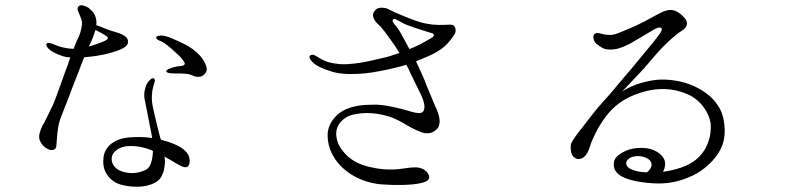

<svg xmlns="http://www.w3.org/2000/svg" viewBox="-20 -708 3040 732"><path d="M563 -132Q563 -132 563 -131.5Q563 -131 563 -130Q562 -104 555 -84Q548 -64 528 -57Q488 -41 446 -54Q425 -61 414.5 -75.5Q404 -90 406 -107Q408 -125 426.5 -137.5Q445 -150 468 -151Q497 -152 518 -147.5Q539 -143 559 -135Q561 -133 563 -132ZM470 -184Q430 -180 405 -160.5Q380 -141 375 -111Q370 -74 384 -49Q398 -24 421 -12Q436 -4 461 0.5Q486 5 514 3.5Q542 2 566 -9Q586 -18 595 -34.5Q604 -51 606.5 -67.5Q609 -84 609 -92Q609 -95 608.5 -100Q608 -105 607 -111Q618 -105 627.5 -99.5Q637 -94 645 -89Q662 -79 673 -74Q684 -69 692 -71Q699 -73 702 -84.5Q705 -96 701 -109Q697 -122 688 -131Q679 -140 671 -145Q664 -150 643.5 -159Q623 -168 594 -175Q592 -179 591 -182.5Q590 -186 589 -190Q582 -216 575 -246Q568 -276 563 -299Q558 -322 559 -342.5Q560 -363 564 -377Q568 -390 570 -398Q572 -406 566 -409Q562 -412 553.5 -405Q545 -398 540 -388Q534 -377 531 -359.5Q528 -342 533 -322Q537 -302 542 -276.5Q547 -251 551 -230Q553 -220 555.5 -208Q558 -196 560 -182Q538 -185 517 -185.5Q496 -186 470 -184ZM729 -509Q715 -522 697.5 -532Q680 -542 662 -550Q630 -565 612 -570Q600 -573 590.5 -572.5Q581 -572 577 -568Q571 -560 588 -553Q603 -549 634 -522Q649 -509 661.5 -497Q674 -485 680 -475Q693 -458 667 -456Q654 -455 643 -452Q632 -449 626 -446Q614 -442 614 -436Q614 -429 641 -428Q654 -428 666 -428Q678 -428 687 -427Q697 -426 705 -423.5Q713 -421 719 -418Q725 -415 735.5 -415Q746 -415 752 -419Q759 -423 765 -432Q771 -441 766 -457Q755 -487 729 -509ZM335 -567Q337 -574 339.5 -580.5Q342 -587 344 -594Q352 -590 360 -585.5Q368 -581 372 -579Q378 -575 384 -571.5Q390 -568 391 -565Q394 -557 370 -548Q357 -543 344.5 -538.5Q332 -534 319 -531Q324 -541 328 -550.5Q332 -560 335 -567ZM164 -139Q174 -134 184 -137Q194 -140 195 -153Q196 -162 197 -180Q198 -198 201 -218Q204 -238 209 -252Q214 -266 223.5 -290Q233 -314 242.5 -338Q252 -362 257 -377Q263 -392 272 -415Q281 -438 288.5 -458Q296 -478 299 -485Q301 -487 301 -490Q302 -490 302.5 -490Q303 -490 304 -490Q330 -492 356.5 -496.5Q383 -501 407 -508Q452 -521 463 -535Q469 -542 468 -551Q467 -560 461 -566Q451 -577 420 -586Q404 -590 389 -596Q374 -602 364 -606Q360 -608 356 -609Q352 -610 347 -612Q348 -620 347.5 -627Q347 -634 345 -641Q340 -657 332.5 -664.5Q325 -672 318 -678Q311 -683 299 -686.5Q287 -690 281 -685Q271 -676 280 -660Q284 -651 289 -637.5Q294 -624 292 -611Q290 -598 286.5 -585Q283 -572 273 -553Q271 -547 267.5 -539.5Q264 -532 261 -522Q243 -522 231 -525Q215 -528 205.5 -531Q196 -534 187 -538Q181 -541 171.5 -543.5Q162 -546 158 -542Q154 -537 160 -528.5Q166 -520 177 -513Q205 -496 235 -490Q238 -490 241.5 -490Q245 -490 248 -489Q243 -474 238 -459.5Q233 -445 228 -433Q221 -414 211 -385.5Q201 -357 191 -330.5Q181 -304 174 -292Q164 -272 157 -257Q150 -242 142 -229Q135 -216 131 -200Q127 -184 132 -172Q142 -149 164 -139Z M1694 -614Q1677 -613 1654 -613Q1631 -613 1611 -617Q1590 -620 1561 -630.5Q1532 -641 1516 -648Q1481 -662 1459 -674Q1448 -679 1432 -678.5Q1416 -678 1408 -666Q1399 -655 1403.5 -641.5Q1408 -628 1419 -618Q1431 -608 1445.5 -589Q1460 -570 1474 -550Q1487 -532 1503 -506Q1490 -502 1477 -497.5Q1464 -493 1452 -490Q1427 -484 1402.5 -478.5Q1378 -473 1355 -469Q1332 -465 1305.5 -463.5Q1279 -462 1257 -466Q1235 -469 1220 -475.5Q1205 -482 1197 -487Q1190 -492 1180 -497Q1170 -502 1162 -496Q1158 -492 1162 -484Q1166 -476 1175 -468Q1193 -451 1245 -435Q1271 -427 1305 -426Q1339 -425 1369 -428Q1399 -431 1436.5 -438.5Q1474 -446 1508 -455Q1513 -456 1518.5 -458Q1524 -460 1529 -461Q1533 -454 1536.5 -447.5Q1540 -441 1542 -435Q1555 -407 1568 -381.5Q1581 -356 1586 -345Q1591 -334 1594 -324Q1597 -314 1598 -306Q1600 -275 1576 -277Q1566 -277 1550 -281.5Q1534 -286 1518 -291Q1503 -295 1477.5 -300.5Q1452 -306 1431 -308Q1411 -310 1374 -308Q1337 -306 1308 -295Q1274 -283 1251.5 -254.5Q1229 -226 1229 -192Q1229 -155 1246 -121.5Q1263 -88 1291 -64Q1319 -39 1357 -23.5Q1395 -8 1435 -5Q1475 -2 1516 -3Q1557 -4 1580 -9Q1628 -18 1613 -44Q1605 -58 1591.5 -64Q1578 -70 1564 -70Q1550 -70 1532.5 -67.5Q1515 -65 1498 -63Q1482 -61 1455 -62Q1428 -63 1401 -69Q1374 -74 1352.5 -83Q1331 -92 1313 -106Q1295 -120 1279.5 -142.5Q1264 -165 1262 -192Q1260 -221 1278 -242Q1296 -263 1322 -270Q1377 -284 1440 -270Q1463 -265 1481.5 -257Q1500 -249 1517 -239Q1553 -217 1583.5 -205Q1614 -193 1636 -208Q1650 -217 1653.5 -228.5Q1657 -240 1656 -251Q1655 -262 1650.5 -276Q1646 -290 1638 -306Q1634 -316 1626 -335Q1618 -354 1610 -373Q1602 -392 1597 -406Q1592 -418 1583.5 -436.5Q1575 -455 1566 -474Q1591 -484 1614.5 -494.5Q1638 -505 1653 -515Q1678 -531 1694 -551Q1710 -571 1715 -581Q1719 -592 1715 -603.5Q1711 -615 1694 -614ZM1626 -564Q1618 -560 1600 -549Q1582 -538 1558 -528Q1554 -526 1550 -524.5Q1546 -523 1541 -521Q1530 -541 1516.5 -566Q1503 -591 1497 -599Q1490 -608 1482 -618Q1474 -628 1478 -633Q1482 -638 1489.5 -634Q1497 -630 1507 -625Q1516 -619 1530 -613.5Q1544 -608 1562 -602Q1581 -596 1599 -590Q1617 -584 1626 -582Q1634 -580 1634 -574Q1634 -568 1626 -564Z M2742 -230Q2738 -274 2718 -304.5Q2698 -335 2669 -355Q2640 -375 2608 -387Q2576 -399 2537 -403Q2499 -407 2467 -401.5Q2435 -396 2406 -386Q2386 -378 2374 -372Q2362 -366 2351 -358Q2386 -395 2404 -414Q2422 -433 2422 -433Q2440 -452 2463 -479.5Q2486 -507 2506 -528Q2526 -548 2546 -565.5Q2566 -583 2577 -589Q2596 -601 2598 -612Q2600 -619 2598 -626.5Q2596 -634 2586 -644Q2576 -655 2562 -663Q2548 -671 2533 -670Q2519 -669 2501.5 -660.5Q2484 -652 2459 -638Q2434 -624 2406 -611Q2378 -598 2355 -589Q2332 -579 2320.5 -576.5Q2309 -574 2299 -575Q2289 -575 2280.5 -577.5Q2272 -580 2265 -581Q2259 -583 2252.5 -581.5Q2246 -580 2243 -573Q2241 -568 2243.5 -558Q2246 -548 2254 -541Q2262 -534 2274.5 -526.5Q2287 -519 2306 -519Q2325 -519 2342 -524.5Q2359 -530 2381 -541Q2395 -549 2413.5 -560Q2432 -571 2448 -580.5Q2464 -590 2469 -593Q2476 -598 2486.5 -601.5Q2497 -605 2501 -601Q2508 -595 2490 -572Q2486 -566 2473 -550Q2460 -534 2443.5 -514Q2427 -494 2412 -476Q2397 -458 2389 -448Q2378 -436 2358.5 -412.5Q2339 -389 2317.5 -363.5Q2296 -338 2279 -320Q2254 -292 2234 -266Q2214 -240 2200 -222Q2186 -205 2171.5 -184.5Q2157 -164 2156 -154Q2155 -144 2157 -130.5Q2159 -117 2167 -110Q2179 -100 2187.5 -101.5Q2196 -103 2200 -105Q2219 -115 2230 -152Q2236 -172 2252 -203.5Q2268 -235 2290 -264Q2312 -294 2344 -317Q2376 -340 2423 -355Q2517 -385 2601 -349Q2643 -330 2667 -293Q2691 -256 2690 -222Q2690 -188 2676 -155.5Q2662 -123 2633 -99Q2609 -80 2576.5 -69Q2544 -58 2508 -53Q2517 -71 2515.5 -88.5Q2514 -106 2495 -122Q2472 -140 2444 -143Q2416 -146 2391 -141Q2366 -136 2342.5 -120Q2319 -104 2320 -81Q2320 -58 2339.5 -42.5Q2359 -27 2405 -17Q2450 -9 2488.5 -8.5Q2527 -8 2565 -18Q2603 -28 2636.5 -47Q2670 -66 2698 -97Q2724 -126 2735 -157.5Q2746 -189 2742 -230ZM2447 -51Q2416 -52 2397 -58.5Q2378 -65 2372 -73Q2362 -88 2374 -100Q2386 -112 2410 -113Q2430 -113 2446 -105Q2462 -97 2464 -82.5Q2466 -68 2447 -51Z"/></svg>

Font: Hannari
Style: Regular
Weight: 400
Version: Version 1.12